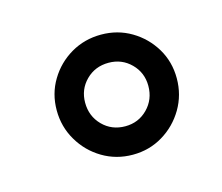

<svg xmlns="http://www.w3.org/2000/svg" viewBox="-48 -781 389 336"><g transform="rotate(-15 147.0 -613.0)"><path d="M157 -504Q127 -504 102.2 -518.8Q77.5 -533.5 62.8 -558.5Q48 -583.5 48 -613.5Q48 -643.5 62.8 -668Q77.5 -692.5 102.2 -707Q127 -721.5 157 -721.5Q187 -721.5 211.5 -707Q236 -692.5 250.8 -668Q265.5 -643.5 265.5 -613.5Q265.5 -583.5 250.8 -558.5Q236 -533.5 211.5 -518.8Q187 -504 157 -504ZM157 -555.5Q181 -555.5 197.5 -572.2Q214 -589 214 -613.5Q214 -637.5 197.5 -654Q181 -670.5 157 -670.5Q132.5 -670.5 116 -654Q99.5 -637.5 99.5 -613.5Q99.5 -589 116 -572.2Q132.5 -555.5 157 -555.5Z"/></g></svg>

Font: Sono
Style: Regular
Weight: 400
Designer: Tyler Finck
Foundry: Tyler Finck
Version: Version 2.112